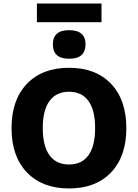

<svg xmlns="http://www.w3.org/2000/svg" viewBox="-20 -1052 777 1082"><path d="M552 -1032V-927H188V-1032ZM369 -882Q462 -882 462 -802Q462 -721 369 -721Q278 -721 278 -802Q278 -882 369 -882ZM131.5 -579.5Q218 -670 369 -670Q520 -670 606 -579.5Q692 -489 692 -330Q692 -171 606 -80.5Q520 10 369 10Q218 10 131.5 -80.5Q45 -171 45 -330Q45 -489 131.5 -579.5ZM478.5 -483Q441 -535 369 -535Q297 -535 259 -483Q221 -431 221 -330Q221 -229 259 -177Q297 -125 369 -125Q441 -125 478.5 -177Q516 -229 516 -330Q516 -431 478.5 -483Z"/></svg>

Font: Elaine Sans
Style: Bold
Weight: 700
Designer: Wei Huang
Foundry: Wei Huang
Version: Version 2.001;December 24, 2019;FontCreator 12.0.0.2547 64-b